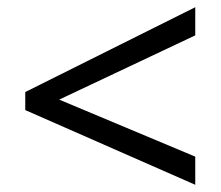

<svg xmlns="http://www.w3.org/2000/svg" viewBox="-20 -628 612 532"><path d="M521 -116 50 -323V-373L521 -608V-530L144 -352L521 -194Z"/></svg>

Font: Noto Sans NKo Unjoined
Style: Regular
Weight: 400
Designer: Monotype Design Team
Foundry: Monotype Imaging Inc.
Version: Version 2.004